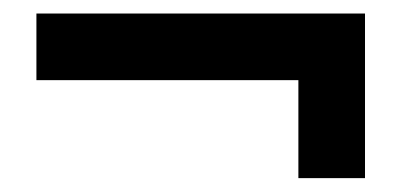

<svg xmlns="http://www.w3.org/2000/svg" viewBox="-20 -394 607 281"><path d="M514.2 -133.3V-374.2H33.3V-276.7H416.7V-133.3Z"/></svg>

Font: Familjen Grotesk SemiBold
Style: Regular
Weight: 600
Designer: Anders Wikstroem, Jonas Baeckman, Matilda Gysing, Kristian Moeller
Foundry: Familjen STHLM AB
Version: Version 2.000